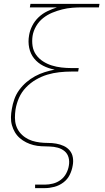

<svg xmlns="http://www.w3.org/2000/svg" viewBox="-20 -755 540 990"><path d="M161 215V197H211Q232 197 253.5 191.5Q275 186 293 172.5Q311 159 321.5 139Q332 119 335 99Q339 77 333.5 57Q328 37 313 24.5Q298 12 278 6.5Q258 1 236.5 0.5Q215 0 193.5 -1Q172 -2 152.5 -7Q133 -12 115 -21Q97 -30 82 -43Q67 -56 57 -73Q47 -90 41.5 -109.5Q36 -129 36.5 -150.5Q37 -172 41 -193Q45 -218 54 -243.5Q63 -269 79 -291Q95 -313 116 -331Q137 -349 161 -362Q185 -375 210.5 -383Q236 -391 262 -396Q230 -402 202.5 -416Q175 -430 156 -453.5Q137 -477 130.5 -508.5Q124 -540 130 -573Q134 -598 146.5 -622.5Q159 -647 179 -666Q199 -685 224 -697Q249 -709 274 -717H134L137 -735H493L490 -717H404Q378 -717 352.5 -715Q327 -713 301 -706.5Q275 -700 249.5 -689.5Q224 -679 202 -661.5Q180 -644 166 -619.5Q152 -595 148 -570Q144 -543 148 -517.5Q152 -492 166.5 -472Q181 -452 202 -438.5Q223 -425 247 -417.5Q271 -410 297 -407Q323 -404 350 -404H386L383 -386H347Q317 -386 285.5 -382.5Q254 -379 224 -370Q194 -361 165.5 -344.5Q137 -328 114 -304Q91 -280 78 -250.5Q65 -221 60 -190Q57 -169 57 -148Q57 -127 63 -108Q69 -89 81 -73.5Q93 -58 110 -46.5Q127 -35 146 -29Q165 -23 186 -20.5Q207 -18 228 -18Q249 -18 269.5 -14.5Q290 -11 308.5 -2.5Q327 6 339.5 21Q352 36 355.5 56.5Q359 77 355 98Q351 123 339.5 146.5Q328 170 306.5 186Q285 202 260 208.5Q235 215 211 215Z"/></svg>

Font: Iosevka Term Curly Thin
Style: Italic
Weight: 100
Italic angle: -9°
Designer: Belleve Invis
Foundry: Belleve Invis
Version: Version 32.3.0